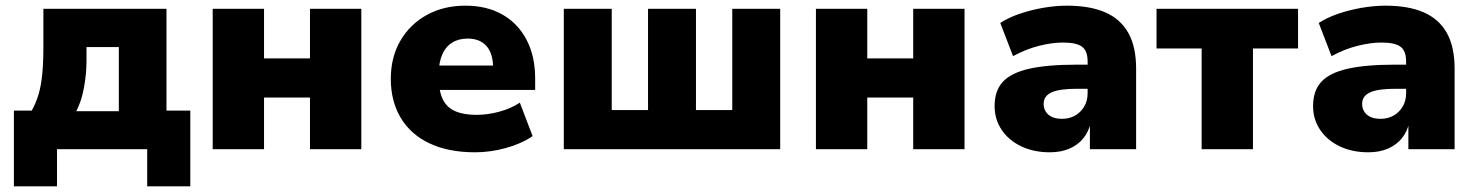

<svg xmlns="http://www.w3.org/2000/svg" viewBox="-20 -526 5210 677"><path d="M29 131V-136H92Q107 -163 116 -193.5Q125 -224 129 -265Q133 -306 133 -361V-495H567V-136H651V131H499V0H181V131ZM249 -134H399V-360H285V-313Q285 -265 276 -216.5Q267 -168 249 -134Z M730 0V-495H911V-320H1073V-495H1254V0H1073V-182H911V0Z M1655 11Q1561 11 1494.5 -20.5Q1428 -52 1393 -110.5Q1358 -169 1358 -248Q1358 -324 1391.5 -382Q1425 -440 1484.5 -473Q1544 -506 1621 -506Q1696 -506 1751 -475Q1806 -444 1836.5 -386Q1867 -328 1867 -249V-209H1508V-295H1734L1719 -283Q1719 -337 1695.5 -363.5Q1672 -390 1629 -390Q1597 -390 1574 -375.5Q1551 -361 1539 -333Q1527 -305 1527 -264V-253Q1527 -206 1541 -176.5Q1555 -147 1585 -134Q1615 -121 1660 -121Q1699 -121 1740 -132Q1781 -143 1813 -164L1858 -46Q1818 -19 1763.5 -4Q1709 11 1655 11Z M1968 0V-495H2137V-138H2265V-495H2434V-138H2562V-495H2731V0Z M2857 0V-495H3038V-320H3200V-495H3381V0H3200V-182H3038V0Z M3682 11Q3625 11 3581 -10Q3537 -31 3512 -68Q3487 -105 3487 -152Q3487 -206 3516 -237.5Q3545 -269 3608.5 -283.5Q3672 -298 3776 -298H3833V-213H3778Q3748 -213 3725.5 -210Q3703 -207 3688.5 -200.5Q3674 -194 3667 -184Q3660 -174 3660 -160Q3660 -136 3677 -121.5Q3694 -107 3725 -107Q3750 -107 3770 -118Q3790 -129 3802.5 -149.5Q3815 -170 3815 -197V-309Q3815 -347 3795 -361.5Q3775 -376 3728 -376Q3690 -376 3644 -364.5Q3598 -353 3552 -328L3507 -445Q3536 -464 3575.5 -477.5Q3615 -491 3658.5 -498.5Q3702 -506 3742 -506Q3823 -506 3877 -482.5Q3931 -459 3958.5 -410Q3986 -361 3986 -284V0H3823V-94H3826Q3819 -62 3800 -38.5Q3781 -15 3751 -2Q3721 11 3682 11Z M4217 0V-355H4058V-495H4557V-355H4398V0Z M4805 11Q4748 11 4704 -10Q4660 -31 4635 -68Q4610 -105 4610 -152Q4610 -206 4639 -237.5Q4668 -269 4731.5 -283.5Q4795 -298 4899 -298H4956V-213H4901Q4871 -213 4848.5 -210Q4826 -207 4811.5 -200.5Q4797 -194 4790 -184Q4783 -174 4783 -160Q4783 -136 4800 -121.5Q4817 -107 4848 -107Q4873 -107 4893 -118Q4913 -129 4925.5 -149.5Q4938 -170 4938 -197V-309Q4938 -347 4918 -361.5Q4898 -376 4851 -376Q4813 -376 4767 -364.5Q4721 -353 4675 -328L4630 -445Q4659 -464 4698.5 -477.5Q4738 -491 4781.5 -498.5Q4825 -506 4865 -506Q4946 -506 5000 -482.5Q5054 -459 5081.5 -410Q5109 -361 5109 -284V0H4946V-94H4949Q4942 -62 4923 -38.5Q4904 -15 4874 -2Q4844 11 4805 11Z"/></svg>

Font: Nunito Sans 11pt Black
Style: Regular
Weight: 900
Version: Version 3.101;gftools[0.9.27]